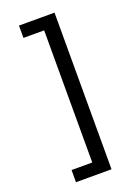

<svg xmlns="http://www.w3.org/2000/svg" viewBox="-178 -915 806 1116"><g transform="rotate(-20 225.0 -357.5)"><path d="M89.8 51.8H217.8V-765.6H89.8V-841.8H309.6V127H89.8Z"/></g></svg>

Font: Gothic A1 Medium
Style: Regular
Weight: 500
Designer: HanYang I&C Co.,Ltd.
Foundry: HanYang I&C Co.,Ltd.
Version: Version 2.50